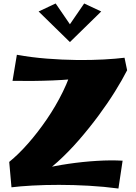

<svg xmlns="http://www.w3.org/2000/svg" viewBox="-20 -1065 783 1104"><path d="M187 -42 33 -134Q86 -177 141.5 -240Q197 -303 249 -379Q301 -455 341.5 -537.5Q382 -620 404 -703L711 -661Q683 -606 641 -538.5Q599 -471 546 -399.5Q493 -328 433.5 -259.5Q374 -191 311.5 -134.5Q249 -78 187 -42ZM661 19Q579 8 491 3Q403 -2 319.5 -2Q236 -2 165 2Q94 6 46 12L33 -134L223 -94Q292 -111 373.5 -123Q455 -135 536.5 -140Q618 -145 685 -141ZM52 -600 77 -750Q160 -735 248.5 -728Q337 -721 421 -720Q505 -719 576.5 -723Q648 -727 696 -733L711 -661Q606 -635 500 -621Q394 -607 283.5 -602.5Q173 -598 52 -600ZM300 -1045 396 -905 382 -823 202 -999ZM464 -1045 562 -999 382 -823 368 -905Z"/></svg>

Font: Marhey Light
Style: Regular
Weight: 300
Designer: Nur Syamsi & Bustanul Arifin
Foundry: Namelatype
Version: Version 1.000